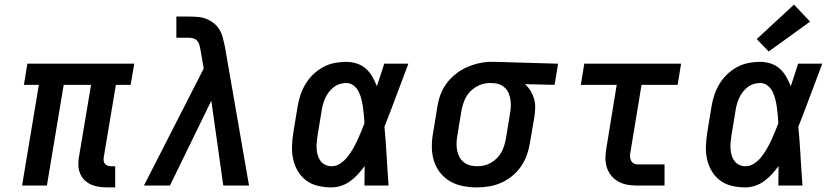

<svg xmlns="http://www.w3.org/2000/svg" viewBox="-20 -807 3640 835"><path d="M447 8Q429 8 411 5.5Q393 3 377 -4Q361 -11 348.5 -23Q336 -35 329 -51Q322 -67 321 -85.5Q320 -104 323 -122L376 -438H257L184 0H76L149 -438H84L99 -530H564L548 -438H484L431 -122Q430 -114 431 -107Q432 -100 436.5 -94.5Q441 -89 448 -86.5Q455 -84 463 -84H481V8Z M606 0 866 -509 852 -590Q850 -600 847.5 -610.5Q845 -621 838 -629Q831 -637 820.5 -640Q810 -643 799 -643H747V-735H799Q819 -735 839 -733.5Q859 -732 877 -725Q895 -718 910 -706Q925 -694 934.5 -678Q944 -662 949 -643Q954 -624 958 -605L1063 0H951L899 -369L719 0Z M1422 8Q1393 8 1364 1.5Q1335 -5 1312.5 -21.5Q1290 -38 1275.5 -62.5Q1261 -87 1255 -114.5Q1249 -142 1250 -172Q1251 -202 1256 -232L1274 -342Q1278 -367 1286 -392Q1294 -417 1308 -440.5Q1322 -464 1341.5 -483Q1361 -502 1385 -515Q1409 -528 1434.5 -533Q1460 -538 1486 -538Q1510 -538 1532.5 -530.5Q1555 -523 1571.5 -508Q1588 -493 1599.5 -473Q1611 -453 1619 -432Q1627 -456 1635 -480.5Q1643 -505 1651 -530H1756Q1730 -462 1704.5 -393Q1679 -324 1652 -256Q1658 -192 1661.5 -128Q1665 -64 1670 0H1565Q1565 -21 1565.5 -42.5Q1566 -64 1566 -85Q1553 -67 1537.5 -50Q1522 -33 1503.5 -19.5Q1485 -6 1464 1Q1443 8 1422 8ZM1422 -84Q1442 -84 1460 -96Q1478 -108 1491 -124.5Q1504 -141 1514.5 -159Q1525 -177 1533.5 -195.5Q1542 -214 1550 -233Q1558 -252 1565 -271Q1564 -289 1562.5 -306.5Q1561 -324 1558.5 -341.5Q1556 -359 1551.5 -376.5Q1547 -394 1539.5 -409Q1532 -424 1518 -435Q1504 -446 1486 -446Q1472 -446 1457.5 -441.5Q1443 -437 1431.5 -428Q1420 -419 1410.5 -407Q1401 -395 1395 -381.5Q1389 -368 1385 -354.5Q1381 -341 1379 -327L1361 -217Q1359 -202 1357.5 -187.5Q1356 -173 1357 -159Q1358 -145 1362 -131.5Q1366 -118 1374 -107Q1382 -96 1395 -90Q1408 -84 1422 -84Z M2054 8Q2023 8 1992.5 2Q1962 -4 1936.5 -19Q1911 -34 1893 -57.5Q1875 -81 1866.5 -109.5Q1858 -138 1858 -169.5Q1858 -201 1864 -232L1882 -342Q1886 -369 1895.5 -395Q1905 -421 1922 -444Q1939 -467 1961.5 -485Q1984 -503 2010 -514.5Q2036 -526 2063 -532Q2090 -538 2116 -538Q2120 -538 2124.5 -538Q2129 -538 2133 -538L2407 -530L2392 -438L2263 -441Q2277 -429 2287 -412.5Q2297 -396 2302.5 -377.5Q2308 -359 2307.5 -338.5Q2307 -318 2304 -298L2285 -188Q2281 -161 2272 -135Q2263 -109 2247 -85Q2231 -61 2208.5 -42.5Q2186 -24 2160.5 -12.5Q2135 -1 2107.5 3.5Q2080 8 2054 8ZM2055 -84Q2070 -84 2085.5 -87.5Q2101 -91 2115 -99Q2129 -107 2140.5 -118.5Q2152 -130 2160 -144Q2168 -158 2172.5 -173Q2177 -188 2180 -203L2198 -313Q2201 -328 2201.5 -343.5Q2202 -359 2200 -373Q2198 -387 2192.5 -400.5Q2187 -414 2177 -424Q2167 -434 2153.5 -439.5Q2140 -445 2125 -445L2118 -446Q2116 -446 2114 -446Q2112 -446 2110 -446Q2087 -446 2065 -436.5Q2043 -427 2026 -410Q2009 -393 2000 -371Q1991 -349 1987 -327L1969 -217Q1966 -201 1965.5 -184.5Q1965 -168 1968 -153Q1971 -138 1978 -124.5Q1985 -111 1997 -101.5Q2009 -92 2024 -88Q2039 -84 2055 -84Z M2752 0Q2730 0 2709 -3.5Q2688 -7 2670 -17Q2652 -27 2639 -42.5Q2626 -58 2619.5 -77.5Q2613 -97 2613 -119Q2613 -141 2617 -162L2662 -438H2506L2521 -530H2942L2927 -438H2770L2722 -147Q2720 -138 2720 -128.5Q2720 -119 2723.5 -110.5Q2727 -102 2735 -97Q2743 -92 2752 -92H2870V0Z M3222 8Q3193 8 3164 1.5Q3135 -5 3112.5 -21.5Q3090 -38 3075.5 -62.5Q3061 -87 3055 -114.5Q3049 -142 3050 -172Q3051 -202 3056 -232L3074 -342Q3078 -367 3086 -392Q3094 -417 3108 -440.5Q3122 -464 3141.5 -483Q3161 -502 3185 -515Q3209 -528 3234.5 -533Q3260 -538 3286 -538Q3310 -538 3332.5 -530.5Q3355 -523 3371.5 -508Q3388 -493 3399.5 -473Q3411 -453 3419 -432Q3427 -456 3435 -480.5Q3443 -505 3451 -530H3556Q3530 -462 3504.5 -393Q3479 -324 3452 -256Q3458 -192 3461.5 -128Q3465 -64 3470 0H3365Q3365 -21 3365.5 -42.5Q3366 -64 3366 -85Q3353 -67 3337.5 -50Q3322 -33 3303.5 -19.5Q3285 -6 3264 1Q3243 8 3222 8ZM3222 -84Q3242 -84 3260 -96Q3278 -108 3291 -124.5Q3304 -141 3314.5 -159Q3325 -177 3333.5 -195.5Q3342 -214 3350 -233Q3358 -252 3365 -271Q3364 -289 3362.5 -306.5Q3361 -324 3358.5 -341.5Q3356 -359 3351.5 -376.5Q3347 -394 3339.5 -409Q3332 -424 3318 -435Q3304 -446 3286 -446Q3272 -446 3257.5 -441.5Q3243 -437 3231.5 -428Q3220 -419 3210.5 -407Q3201 -395 3195 -381.5Q3189 -368 3185 -354.5Q3181 -341 3179 -327L3161 -217Q3159 -202 3157.5 -187.5Q3156 -173 3157 -159Q3158 -145 3162 -131.5Q3166 -118 3174 -107Q3182 -96 3195 -90Q3208 -84 3222 -84ZM3323 -583 3271 -637 3433 -787 3503 -713Z"/></svg>

Font: Iosevka Slab SmBdExObl
Style: Regular
Weight: 600
Width: 7
Italic angle: -9°
Monospace: yes
Designer: Belleve Invis
Foundry: Belleve Invis
Version: Version 11.1.0; ttfautohint (v1.8.3)